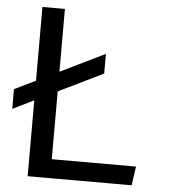

<svg xmlns="http://www.w3.org/2000/svg" viewBox="-52 -777 725 825"><g transform="rotate(5 310.0 -365.0)"><path d="M6.7 -367.5 387 -552.8V-468L6.7 -282.7ZM97.8 -730H194.7V0H97.8ZM152.8 -81.8H558L546.3 0H152.8Z"/></g></svg>

Font: Monaspace Krypton Var
Style: Regular
Weight: 400
Designer: Riley Cran and the Lettermatic Team
Version: Version 1.101 (Monaspace Krypton Var)